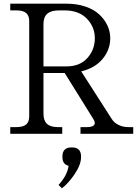

<svg xmlns="http://www.w3.org/2000/svg" viewBox="-20 -720 752 1033"><path d="M337.9 -362.8Q409.7 -362.8 450 -407.7Q490.2 -452.6 490.2 -514.2Q490.2 -575.2 447.3 -619.6Q404.3 -664.1 327.1 -664.1H298.8Q254.9 -664.1 234.4 -646.2Q213.9 -628.4 213.9 -590.8V-362.8ZM35.2 0V-36.1H67.9Q103.5 -36.1 120.4 -50Q137.2 -64 137.2 -94.2V-606Q137.2 -636.2 120.4 -650.1Q103.5 -664.1 67.9 -664.1H35.2V-700.2H337.9Q394.5 -700.2 440.4 -684.3Q486.3 -668.5 514.6 -641.8Q543 -615.2 558.1 -582.5Q573.2 -549.8 573.2 -514.2Q573.2 -453.1 532.5 -403.6Q491.7 -354 417 -335.9L581.1 -80.1Q593.8 -59.6 617.7 -47.9Q641.6 -36.1 670.9 -36.1H696.8V0H413.1V-36.1H446.8Q477.5 -36.1 486.6 -47.6Q495.6 -59.1 481.9 -80.1L328.1 -327.1H213.9V-108.9Q213.9 -71.3 232.7 -53.7Q251.5 -36.1 292 -36.1H314.9V0ZM294.9 274.9Q341.8 224.6 349.1 171.9Q315.9 164.1 315.9 126V120.1Q315.9 97.7 328.1 85.4Q340.3 73.2 362.8 73.2H369.1Q391.6 73.2 403.8 85.4Q416 97.7 416 120.1V126Q416 165.5 382.1 216.1Q348.1 266.6 313 293Z"/></svg>

Font: LT Superior Serif
Style: Regular
Weight: 400
Designer: Daniel Lyons
Foundry: LyonsType
Version: Version 2.120;FEAKit 1.0